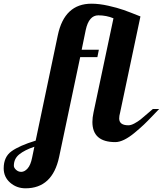

<svg xmlns="http://www.w3.org/2000/svg" viewBox="-213 -769 881 1039"><path d="M-138 128Q-138 139 -126 150Q-114 161 -98 161Q-80 161 -63.5 142.5Q-47 124 -39 83L-27 25Q-80 43 -109 66.5Q-138 90 -138 128ZM547 -680 437 -160Q432 -142 432 -128Q432 -91 482 -91Q496 -91 514.5 -101Q533 -111 547 -122Q561 -133 583 -152.5Q605 -172 614 -179H648Q644 -175 614.5 -144Q585 -113 565.5 -94.5Q546 -76 516 -51Q486 -26 459.5 -13Q433 0 411 0Q287 0 287 -109Q287 -132 293 -160L401 -670Q363 -686 319 -686Q268 -686 251 -607L229 -500H322L314 -460H221L107 80Q71 250 -75 250Q-123 250 -158 219.5Q-193 189 -193 142Q-193 80 -150.5 49.5Q-108 19 -20 -8L100 -579Q136 -749 282 -749Q324 -749 373 -738Q422 -727 456 -715Q490 -703 547 -680Z"/></svg>

Font: Lobster 1.3
Style: Regular
Weight: 400
Designer: Pablo Impallari
Foundry: Pablo Impallari. www.impallari.com
Version: Version 1.003 2010